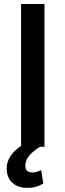

<svg xmlns="http://www.w3.org/2000/svg" viewBox="-20 -731 326 956"><path d="M201.5 0H178.5Q162.5 10.5 150 20.5Q135 32.5 125.2 44.2Q115.5 56 110.8 68.2Q106 80.5 106 94Q106 124 134 127Q137 127.5 140.5 127.5H141Q141 127.5 142 127.5Q142 127.5 142 127.5Q142.5 127.5 142.5 127.5Q142.5 127.5 143 127.5Q143 127.5 143.5 127.5Q143.5 127.5 143.5 127.5H146Q146 127.5 146.5 127.5H147.5Q157.5 126.5 166 123.5Q174.5 120.5 185 116.5L195.5 183Q178 193.5 158.8 199Q139.5 204.5 116 204.5Q94 204.5 75.5 198.5Q57 192.5 43 180.5Q29 168.5 21.2 150.2Q13.5 132 13.5 108Q13.5 65.5 44 31Q60 12.5 85 -4.5V-711H201.5Z"/></svg>

Font: Roberto Sans Medium
Style: Regular
Weight: 500
Designer: Google (font) & Cristiano Sobral (main changes)
Version: Version 1.000;October 12, 2021;FontCreator 14.0.0.2814 64-bi